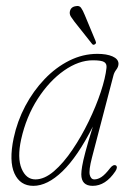

<svg xmlns="http://www.w3.org/2000/svg" viewBox="-20 -612 439 640"><path d="M286.5 -86.5Q275.5 -44 279.2 -29Q283 -14 294.5 -14Q306 -14 318.2 -22Q330.5 -30 347 -51.5Q357.5 -65 366.5 -60.5Q373.5 -55 364.5 -41Q332 7.5 289 7.5Q251 7.5 251 -31Q251 -41 253.8 -57.8Q256.5 -74.5 264.8 -105.8Q273 -137 289.5 -190Q238.5 -89.5 188.2 -41Q138 7.5 91 7.5Q47 7.5 28.2 -33.8Q9.5 -75 25.5 -151.5Q37.5 -208 64.2 -258.5Q91 -309 128.5 -348.2Q166 -387.5 211 -410Q256 -432.5 304.5 -432.5Q335.5 -432.5 355 -424Q374.5 -415.5 375 -400Q375 -389.5 367.8 -380Q360.5 -370.5 358 -360ZM50.5 -147.5Q37 -85.5 52 -49.8Q67 -14 98 -14Q128 -14 159.8 -41.2Q191.5 -68.5 221.2 -112.5Q251 -156.5 275.5 -207Q300 -257.5 315.8 -305Q331.5 -352.5 335 -386Q336.5 -399.5 327.2 -405.2Q318 -411 289.5 -411Q242.5 -411 193.5 -376.8Q144.5 -342.5 106 -283Q67.5 -223.5 50.5 -147.5ZM262.5 -562 298.5 -475.5Q299.5 -473.5 300 -470.2Q300.5 -467 296.5 -464.5Q291 -460.5 287 -465.5L228 -540Q221.5 -548.5 216.8 -555.8Q212 -563 212.5 -571Q214.5 -589 233 -591.5Q244.5 -594 250.2 -586Q256 -578 262.5 -562Z"/></svg>

Font: Fraunces 144pt S100 Thin
Style: Italic
Weight: 100
Italic angle: -16°
Version: Version 1.000; ttfautohint (v1.8.3)